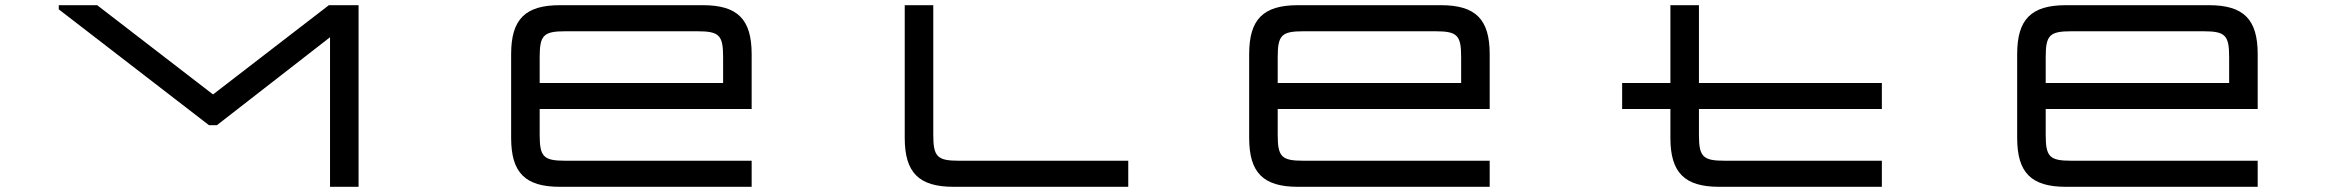

<svg xmlns="http://www.w3.org/2000/svg" viewBox="-20 -720 9014 740"><path d="M1362 -700H1247.5L801 -356L354.5 -700H206.5V-684L785.5 -237.5H816L1252 -576.5V0H1362Z M2689 -700H2138C2004 -700 1950 -645.5 1950 -511.5V-188.5C1950 -54.5 2004 0 2138 0H2877V-100.5H2159.5C2075 -100.5 2060 -115.5 2060 -200V-300H2877V-511.5C2877 -645.5 2823 -700 2689 -700ZM2060 -400V-500C2060 -584.5 2075 -599.5 2159.5 -599.5H2667.5C2752 -599.5 2767 -584.5 2767 -500V-400Z M3467 -700V-188.5C3467 -54.5 3521.5 0 3655.5 0H4328.5V-100.5H3676.5C3592.5 -100.5 3577 -115.5 3577 -200V-700Z M5533.5 -700H4982.5C4848.5 -700 4794.5 -645.5 4794.5 -511.5V-188.5C4794.5 -54.5 4848.5 0 4982.5 0H5721.5V-100.5H5004C4919.5 -100.5 4904.5 -115.5 4904.5 -200V-300H5721.5V-511.5C5721.5 -645.5 5667.5 -700 5533.5 -700ZM4904.5 -400V-500C4904.5 -584.5 4919.5 -599.5 5004 -599.5H5512C5596.5 -599.5 5611.5 -584.5 5611.5 -500V-400Z M6232 -400V-300H6418V-188.5C6418 -54.5 6472.5 0 6606.5 0H7233V-100.5H6627.5C6543.5 -100.5 6528 -115.5 6528 -200V-300H7233V-400H6528V-700H6418V-400Z M8493.5 -700H7942.5C7808.5 -700 7754.5 -645.5 7754.5 -511.5V-188.5C7754.5 -54.5 7808.5 0 7942.5 0H8681.5V-100.5H7964C7879.5 -100.5 7864.5 -115.5 7864.5 -200V-300H8681.5V-511.5C8681.5 -645.5 8627.5 -700 8493.5 -700ZM7864.5 -400V-500C7864.5 -584.5 7879.5 -599.5 7964 -599.5H8472C8556.5 -599.5 8571.5 -584.5 8571.5 -500V-400Z"/></svg>

Font: Melete
Style: Regular
Weight: 400
Width: 6
Designer: Sora Sagano
Foundry: DOT COLON
Version: Version 0.200;FEAKit 1.0